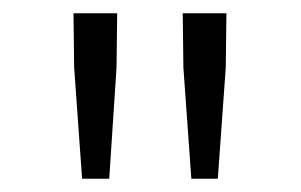

<svg xmlns="http://www.w3.org/2000/svg" viewBox="-20 -787 455 290"><path d="M104 -517H145L156 -685L157 -767H91L92 -685ZM269 -517H309L321 -685L322 -767H256L257 -685Z"/></svg>

Font: Genne Gothic Light
Style: Regular
Weight: 300
Designer: Ryoko NISHIZUKA (kana & ideographs); Paul D. Hunt (Latin, Greek & Cyrillic); Wenlong ZHANG (bopomofo); Sandoll Communica
Foundry: Adobe Systems Incorporated
Version: Version 1.004;PS 1.004;hotconv 16.6.51;makeotf.lib2.5.65220